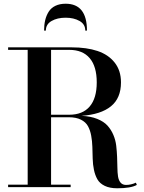

<svg xmlns="http://www.w3.org/2000/svg" viewBox="-20 -1004 772 1030"><path d="M437.5 -840Q437.5 -874 406.8 -891.5Q376 -909 332 -909Q287.5 -909 256.8 -891.5Q226 -874 226 -840H216.5Q216.5 -871 222.5 -896Q228.5 -921 241.2 -941.2Q254 -961.5 277.2 -972.8Q300.5 -984 332 -984Q446.5 -984 446.5 -840ZM23.5 -13.5H128.5V-736.5H23.5V-750H364Q445 -750 503.2 -730.5Q561.5 -711 595.2 -668.2Q629 -625.5 629 -562Q629 -477.5 575.2 -433.8Q521.5 -390 417 -382.5Q466 -380.5 501.5 -366.2Q537 -352 556.8 -330Q576.5 -308 588.2 -280.2Q600 -252.5 603.5 -222.2Q607 -192 608.2 -162Q609.5 -132 609.8 -105Q610 -78 613.2 -57.2Q616.5 -36.5 627 -24.2Q637.5 -12 656 -12Q683 -12 709 -24L714 -12Q682 6 609 6Q568.5 6 541.8 -7Q515 -20 502.5 -42Q490 -64 484 -92.8Q478 -121.5 477.2 -153Q476.5 -184.5 475.5 -216Q474.5 -247.5 469.2 -276.2Q464 -305 452 -327Q440 -349 414.2 -362Q388.5 -375 349 -375H254V-13.5H359V0H23.5ZM351.5 -736.5H254V-388.5H351.5Q423.5 -388.5 461.2 -432.8Q499 -477 499 -562Q499 -647.5 461.2 -692Q423.5 -736.5 351.5 -736.5Z"/></svg>

Font: Bodoni* 16pt Medium
Style: Regular
Weight: 500
Version: Version 2.3